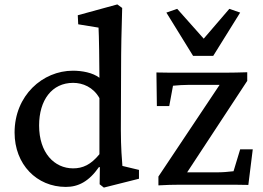

<svg xmlns="http://www.w3.org/2000/svg" viewBox="-20 -836 1192 869"><path d="M450 13 609 -27V-67L534 -85C532 -110 527 -168 527 -248L528 -519C528 -616 530 -702 533 -800L511 -816L332 -767L334 -726L426 -711C428 -682 430 -541 430 -484C400 -507 352 -516 310 -516C173 -516 46 -404 46 -236C46 -92 146 10 278 10C334 10 382 -14 428 -80L432 -79L431 -2ZM157 -268C157 -383 215 -461 311 -461C354 -461 402 -442 430 -392V-138C391 -90 354 -74 311 -74C226 -74 157 -144 157 -268ZM688 -508 690 -356H746L763 -448C784 -450 811 -452 837 -452H974L697 -37V3C729 1 765 0 797 0H995C1027 0 1064 0 1104 1L1124 -160H1067L1037 -61C1012 -58 987 -56 963 -56H827L1099 -470V-509C1065 -508 1030 -507 997 -507H796C764 -507 728 -507 688 -508ZM733 -779 854 -583H945L1067 -779L1018 -796L902 -661L782 -796Z"/></svg>

Font: TPK Tissa Web Medium
Style: Regular
Weight: 500
Designer: Jacques Le Bailly, Suppakit Chalermlarp | Katatrad Co.,Ltd.
Foundry: Jacques Le Bailly, Cadson Demak Co.,Ltd.
Version: Version 5.000;Glyphs 3.1.2 (3151)